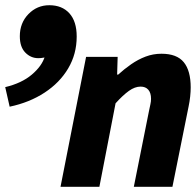

<svg xmlns="http://www.w3.org/2000/svg" viewBox="-63 -716 751 736"><path d="M169 0 267 -498H388L386 -430H390Q413 -451 439.5 -469.5Q466 -488 495 -499Q524 -510 556 -510Q615 -510 641.5 -477.5Q668 -445 668 -381Q668 -365 666 -346Q664 -327 660 -308L598 0H450L508 -290Q511 -305 513.5 -316Q516 -327 516 -337Q516 -360 505.5 -372Q495 -384 476 -384Q454 -384 431 -367.5Q408 -351 380 -320L318 0ZM-26 -307 -43 -382Q20 -397 59 -430Q98 -463 109 -500L131 -617L164 -518Q152 -510 128 -501.5Q104 -493 84 -493Q55 -493 34 -514.5Q13 -536 13 -577Q13 -628 46 -662Q79 -696 126 -696Q175 -696 203 -665Q231 -634 231 -576Q231 -509 198.5 -454Q166 -399 108 -361Q50 -323 -26 -307Z"/></svg>

Font: Source Code Pro ExtraLight ExtraBold
Style: Italic
Weight: 800
Italic angle: -11°
Monospace: yes
Version: Version 1.016;hotconv 1.0.116;makeotfexe 2.5.65601